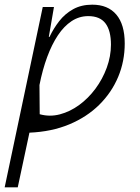

<svg xmlns="http://www.w3.org/2000/svg" viewBox="-42 -562 598 822"><path d="M-22 240 141 -532H189L167 -404H170Q187 -440 211.5 -471.5Q236 -503 271 -522.5Q306 -542 353 -542Q420 -542 456 -499.5Q492 -457 492 -376Q492 -300 464 -233Q436 -166 383 -113.5Q330 -61 254.5 -29.5Q179 2 84 6L34 240ZM128 -73Q171 -61 214.5 -72.5Q258 -84 297 -112.5Q336 -141 366.5 -182Q397 -223 415 -272Q433 -321 433 -371Q433 -431 409.5 -462Q386 -493 336 -493Q297 -493 264.5 -471.5Q232 -450 206 -411Q180 -372 160 -318Q140 -264 127 -198Z"/></svg>

Font: Noto Sans Display Light
Style: Italic
Weight: 300
Italic angle: -12°
Designer: Monotype Design Team
Foundry: Monotype Imaging Inc.
Version: Version 2.003